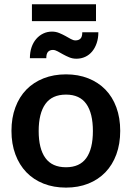

<svg xmlns="http://www.w3.org/2000/svg" viewBox="-20 -868 614 896"><path d="M33.5 0ZM288 -521Q345 -521 391.8 -502.5Q438.5 -484 471.8 -450Q505 -416 523 -367Q541 -318 541 -257.5Q541 -196.5 523 -147.5Q505 -98.5 471.8 -64Q438.5 -29.5 391.8 -11Q345 7.5 288 7.5Q230.5 7.5 183.5 -11Q136.5 -29.5 103.2 -64Q70 -98.5 51.8 -147.5Q33.5 -196.5 33.5 -257.5Q33.5 -318 51.8 -367Q70 -416 103.2 -450Q136.5 -484 183.5 -502.5Q230.5 -521 288 -521ZM288 -87.5Q352 -87.5 382.8 -130.5Q413.5 -173.5 413.5 -256.5Q413.5 -339.5 382.8 -383Q352 -426.5 288 -426.5Q223 -426.5 191.8 -382.8Q160.5 -339 160.5 -256.5Q160.5 -174 191.8 -130.8Q223 -87.5 288 -87.5ZM332 -679.5Q347 -679.5 355.5 -687.8Q364 -696 364 -717.5H439Q439 -689.5 431.2 -666.8Q423.5 -644 410 -627.8Q396.5 -611.5 377.8 -602.8Q359 -594 336.5 -594Q318.5 -594 303 -600.5Q287.5 -607 274 -614.5Q260.5 -622 248.8 -628.5Q237 -635 227 -635Q212.5 -635 204.2 -626.2Q196 -617.5 196 -596.5H119.5Q119.5 -624.5 127.2 -647.2Q135 -670 149 -686.2Q163 -702.5 181.8 -711.5Q200.5 -720.5 222.5 -720.5Q240.5 -720.5 256.2 -714Q272 -707.5 285.5 -700Q299 -692.5 310.5 -686Q322 -679.5 332 -679.5ZM129 -848H428V-769.5H129Z"/></svg>

Font: Lato
Style: Bold
Weight: 700
Designer: Lukasz Dziedzic
Foundry: tyPoland Lukasz Dziedzic
Version: Version 2.007; 2014-02-27